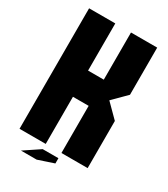

<svg xmlns="http://www.w3.org/2000/svg" viewBox="-199 -809 867 992"><g transform="rotate(30 234.5 -313.0)"><path d="M187.5 0H31.2V-718.8H187.5V-437.5H281.2V-718.8H437.5V-437.5L359.4 -359.4L437.5 -281.2V0H281.2V-281.2H187.5ZM187.5 31.2H281.2V62.5L187.5 93.8H93.8Z"/></g></svg>

Font: Signwood
Style: Regular
Weight: 400
Designer: GGBotNet
Foundry: GGBotNet
Version: 0.95